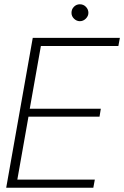

<svg xmlns="http://www.w3.org/2000/svg" viewBox="-20 -877 580 897"><path d="M9 0 133 -700H540L533 -662H171L119 -369H451L445 -332H113L61 -38H423L416 0ZM353 -778Q338 -778 326 -789.5Q314 -801 314 -817Q314 -834 325.5 -845.5Q337 -857 353 -857Q370 -857 381.5 -845Q393 -833 393 -817Q393 -802 381 -790Q369 -778 353 -778Z"/></svg>

Font: DM Sans 36pt ExtraLight
Style: Italic
Weight: 250
Italic angle: -10°
Designer: Colophon Foundry, Jonny Pinhorn
Foundry: Colophon Foundry
Version: Version 4.004;gftools[0.9.30]